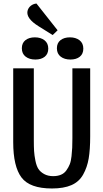

<svg xmlns="http://www.w3.org/2000/svg" viewBox="-20 -1048 587 1090"><path d="M187 -1028 307 -876 279 -849 199 -899Q128 -943 136 -985Q140 -1003 154 -1014.5Q168 -1026 187 -1028ZM254 -772Q254 -742 234 -726Q214 -710 181 -710Q147 -710 125.5 -726.5Q104 -743 104 -774Q104 -804 124.5 -820Q145 -836 178 -836Q211 -836 232.5 -819.5Q254 -803 254 -772ZM453 -772Q453 -742 433 -726Q413 -710 380 -710Q346 -710 324.5 -726.5Q303 -743 303 -774Q303 -804 323.5 -820Q344 -836 377 -836Q410 -836 431.5 -819.5Q453 -803 453 -772ZM492 -274Q492 -199 483.5 -148.5Q475 -98 452 -57Q429 -16 385.5 3Q342 22 275 22Q149 22 102 -40.5Q55 -103 55 -241V-660H172V-252Q172 -214 173.5 -190Q175 -166 181 -136Q187 -106 198 -89Q209 -72 230.5 -60Q252 -48 282 -48Q307 -48 326 -56Q345 -64 357 -81Q369 -98 376 -115.5Q383 -133 386 -161Q389 -189 390 -209.5Q391 -230 391 -263V-660H492Z"/></svg>

Font: Sansita
Style: Regular
Weight: 400
Designer: Pablo Cosgaya
Foundry: Omnibus-Type
Version: Version 1.006;hotconv 1.0.109;makeotfexe 2.5.65596